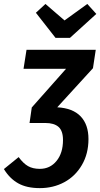

<svg xmlns="http://www.w3.org/2000/svg" viewBox="-38 -945 511 979"><path d="M318.8 -752H245.1L145 -879.9L193.8 -924.8L291 -840.8L407.2 -924.8L453.1 -874ZM82 -594.2 97.2 -690.9H450.2L436 -597.2L253.9 -397.9Q333 -393.6 373 -351.8Q413.1 -310.1 413.1 -235.8Q413.1 -161.1 379.6 -103.8Q346.2 -46.4 290 -16.1Q233.9 14.2 165 14.2Q98.1 14.2 54.7 -10.3Q11.2 -34.7 -18.1 -83L57.1 -144Q80.6 -111.8 105 -97.9Q129.4 -84 165 -84Q217.3 -84 250.2 -124.3Q283.2 -164.6 283.2 -231Q283.2 -277.8 260.5 -297.9Q237.8 -317.9 192.9 -317.9H111.8L112.8 -318.8L124 -397L298.8 -594.2Z"/></svg>

Font: Fira Sans Compressed Medium
Style: Italic
Weight: 500
Width: 3
Italic angle: -8°
Designer: Carrois Corporate & Edenspiekermann AG
Foundry: Carrois Corporate GbR & Edenspiekermann AG
Version: Version 4.203;PS 004.203;hotconv 1.0.88;makeotf.lib2.5.64775